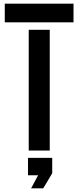

<svg xmlns="http://www.w3.org/2000/svg" viewBox="-20 -820 426 1046"><path d="M6 -698.5V-800H380.5V-698.5ZM136.5 0V-657.5H251V0ZM149.5 206 187.5 135H132.5V40H264.5V124L215.5 206Z"/></svg>

Font: Big Shoulders Stencil Text
Style: Bold
Weight: 700
Designer: Patric King
Foundry: XO Type Co
Version: Version 1.000